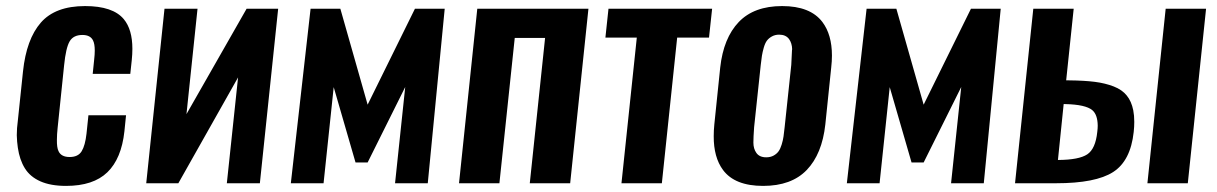

<svg xmlns="http://www.w3.org/2000/svg" viewBox="-20 -607 4031 636"><path d="M198.7 8.8Q147.9 8.8 113.8 -6.3Q79.6 -21.5 62.3 -49.6Q44.9 -77.6 39.1 -117.7Q36.1 -137.2 35.6 -159.2Q35.6 -182.1 39.1 -207.5L56.2 -370.6Q67.4 -477.1 115.2 -532Q163.1 -586.9 261.7 -586.9Q354 -586.9 390.1 -543.5Q418.5 -509.3 418.5 -445.3Q418.5 -427.7 416.5 -408.2L411.6 -362.3H287.1L292 -410.2Q293.9 -426.3 293.9 -439.5Q293.9 -461.9 288.1 -473.1Q279.3 -491.2 252.9 -491.2Q223.1 -491.2 210.7 -470Q198.2 -448.7 192.4 -391.1L170.9 -183.6Q168.5 -161.1 168.5 -144.5Q168 -118.2 173.8 -106.4Q182.6 -86.9 210.7 -86.9Q238.8 -86.9 250.5 -106Q262.2 -125 266.6 -164.6L272.9 -225.1H397.5L392.1 -171.9Q382.3 -81.5 335.7 -36.4Q289.1 8.8 198.7 8.8Z M464.4 0 524.9 -578.1H634.3L597.7 -229L796.9 -578.1H901.4L840.8 0H731.4L768.6 -350.6L570.8 0Z M943.4 0 1008.8 -578.1H1107.4L1197.8 -260.3L1354.5 -578.1H1453.1L1397 0H1288.6L1322.3 -318.8L1197.8 -68.8H1157.7L1085.4 -318.4L1051.8 0Z M1500.5 0 1561 -578.1H1929.2L1868.7 0H1734.9L1785.6 -481.4H1685.1L1634.3 0Z M2038.6 0 2089.4 -482.4H1985.4L1995.6 -578.1H2338.9L2328.6 -482.4H2223.1L2172.4 0Z M2518.1 -85.9Q2532.2 -85.9 2542.5 -91.6Q2552.7 -97.2 2558.8 -105.5Q2564.9 -113.8 2569.3 -128.2Q2573.7 -142.6 2575.4 -154.8Q2577.1 -167 2579.1 -185.5L2601.1 -392.1Q2602.5 -418.9 2603.5 -441.4Q2603.5 -442.9 2604 -443.8Q2603.5 -463.9 2593.8 -477.5Q2583 -492.2 2561 -492.2Q2547.4 -492.2 2536.9 -486.3Q2526.4 -480.5 2520.3 -472.2Q2514.2 -463.9 2510 -449.2Q2505.9 -434.6 2503.9 -422.6Q2502 -410.6 2500 -392.1L2478 -185.5Q2475.6 -151.9 2475.6 -134.8Q2475.6 -114.3 2485.4 -100.6Q2495.6 -85.9 2518.1 -85.9ZM2375 -43.9Q2343.8 -85.9 2344.2 -156.2Q2344.2 -174.8 2346.2 -194.8L2365.7 -383.3Q2376.5 -481 2427 -533.9Q2477.5 -586.9 2570.8 -586.9Q2664.1 -586.9 2704.1 -534.2Q2735.8 -492.2 2735.8 -422.9Q2735.8 -404.3 2733.4 -383.3L2713.9 -194.8Q2703.1 -96.7 2652.3 -43.9Q2601.6 8.8 2507.8 8.8Q2414.1 8.8 2375 -43.9Z M2785.2 0 2850.6 -578.1H2949.2L3039.6 -260.3L3196.3 -578.1H3294.9L3238.8 0H3130.4L3164.1 -318.8L3039.6 -68.8H2999.5L2927.2 -318.4L2893.6 0Z M3342.3 0 3402.8 -578.1H3536.6L3511.7 -340.8H3521.5Q3571.8 -340.3 3606.4 -335.9Q3641.1 -331.5 3669.2 -320.6Q3697.3 -309.6 3712.4 -290.5Q3728 -271.5 3733.9 -241.7Q3737.3 -224.6 3737.3 -203.1Q3737.3 -187.5 3735.4 -169.9Q3725.1 -74.2 3667.2 -37.1Q3609.4 0 3478.5 0ZM3484.4 -77.1H3485.8Q3554.2 -77.6 3581.5 -95.7Q3608.9 -113.8 3614.7 -169.9Q3616.2 -181.2 3616.2 -190.9Q3615.7 -227.5 3598.1 -242.2Q3575.7 -260.7 3508.8 -262.2H3503.4ZM3780.8 0 3841.3 -578.1H3975.1L3914.6 0Z"/></svg>

Font: Oswald
Style: Medium
Weight: 500
Designer: Vernon Adams
Foundry: Vernon Adams
Version: 3.0; ttfautohint (v0.94.23-7a4d-dirty) -l 8 -r 50 -G 150 -x 